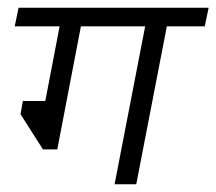

<svg xmlns="http://www.w3.org/2000/svg" viewBox="-20 -476 559 496"><path d="M332 0H276L355 -408H189L128 -90H91L33 -181L39 -215H97L134 -408H18L28 -456H519L509 -408H411Z"/></svg>

Font: Cambay Devanagari
Style: Italic
Weight: 400
Italic angle: -11°
Designer: Pooja Saxena
Foundry: Pooja Saxena
Version: Version 1.018;PS 001.018;hotconv 1.0.70;makeotf.lib2.5.58329